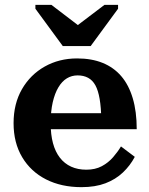

<svg xmlns="http://www.w3.org/2000/svg" viewBox="-20 -762 614 792"><path d="M239 -572H354L467 -726V-742H411L266 -632H336L192 -742H126V-726ZM189 -253Q189 -207 198.5 -171.5Q208 -136 227 -111.5Q246 -87 273.5 -74.5Q301 -62 336 -62Q373 -62 400 -76.5Q427 -91 446.5 -113.5Q466 -136 479 -158L536 -115Q517 -79 487 -50.5Q457 -22 415 -6Q373 10 316 10Q233 10 170 -22Q107 -54 71.5 -113.5Q36 -173 36 -254Q36 -334 70.5 -394Q105 -454 164.5 -487.5Q224 -521 298 -521Q358 -521 403.5 -502.5Q449 -484 480 -448Q511 -412 527.5 -357Q544 -302 544 -229H168V-295H423L398 -268Q397 -319 391 -354Q385 -389 373.5 -410Q362 -431 343.5 -441Q325 -451 300 -451Q276 -451 256 -439Q236 -427 221 -402Q206 -377 197.5 -340Q189 -303 189 -253Z"/></svg>

Font: Roboto Serif 28pt SemiBold
Style: Regular
Weight: 600
Designer: Greg Gazdowicz
Foundry: Commercial Type
Version: Version 1.008